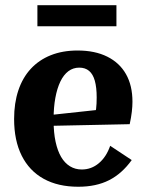

<svg xmlns="http://www.w3.org/2000/svg" viewBox="-20 -701 558 731"><path d="M278 10Q200.9 10 146.2 -20.3Q91.5 -50.6 62.6 -108.4Q33.7 -166.2 33.7 -248Q33.7 -308.7 49.9 -357Q66.1 -405.4 97.2 -439Q128.3 -472.7 173.2 -490.7Q218.1 -508.7 275.4 -508.7Q341.5 -508.7 388.4 -485.3Q435.2 -462 459.7 -418.7Q484.3 -375.4 484.3 -313.6Q484.3 -296.3 481.9 -275.5Q479.5 -254.6 473.8 -228.2L139.3 -221.2V-259.7L384.1 -286.1L337.6 -247.3Q343.6 -269.5 345.9 -287.1Q348.1 -304.8 348.1 -329.9Q348.1 -368.3 341 -393.6Q333.9 -418.8 319.2 -431.1Q304.5 -443.5 281.8 -443.5Q258.5 -443.5 240.3 -429.9Q222.2 -416.2 209.8 -390.5Q197.4 -364.7 190.8 -328.7Q184.1 -292.8 184.1 -248.4V-240.9Q184.1 -196.1 191.6 -161.4Q199.1 -126.8 212.7 -103.5Q226.4 -80.2 246.3 -68Q266.3 -55.7 291.2 -55.7Q327.9 -55.7 356.3 -79.6Q384.8 -103.5 399.5 -145.9L481.5 -91.6Q444.2 -39.7 395.1 -14.9Q346 10 278 10ZM122.4 -601V-681.1H423.3V-601Z"/></svg>

Font: Sutasoma
Style: Regular
Weight: 400
Designer: Izhar Fathurrohim, Akbar Rohmanto, Arusyal Khofiqoini
Foundry: Kiwari Kolektiv
Version: Version 1.102